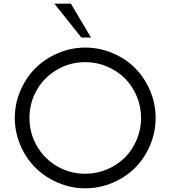

<svg xmlns="http://www.w3.org/2000/svg" viewBox="-20 -1020 934 1050"><path d="M477.5 -814.9H424.8L277.3 -1000H367.7ZM446.3 9.8Q368.2 9.8 296.9 -20.8Q225.6 -51.3 173.8 -102.8Q122.1 -154.3 91.6 -225.6Q61 -296.9 61 -375Q61 -453.1 91.6 -524.4Q122.1 -595.7 173.8 -647.2Q225.6 -698.7 296.9 -729.2Q368.2 -759.8 446.3 -759.8Q524.9 -759.8 596.4 -729.2Q668 -698.7 719.2 -647.2Q770.5 -595.7 800.8 -524.4Q831.1 -453.1 831.1 -375Q831.1 -296.9 800.8 -225.6Q770.5 -154.3 719.2 -102.8Q668 -51.3 596.4 -20.8Q524.9 9.8 446.3 9.8ZM446.3 -69.8Q508.8 -69.8 565.4 -93.8Q622.1 -117.7 662.8 -158.4Q703.6 -199.2 727.5 -255.9Q751.5 -312.5 751.5 -375Q751.5 -437.5 727.5 -494.1Q703.6 -550.8 662.8 -591.6Q622.1 -632.3 565.4 -656.2Q508.8 -680.2 446.3 -680.2Q363.3 -680.2 293 -639.6Q222.7 -599.1 181.9 -528.8Q141.1 -458.5 141.1 -375Q141.1 -291.5 181.9 -221.2Q222.7 -150.9 293 -110.4Q363.3 -69.8 446.3 -69.8Z"/></svg>

Font: Now
Style: Regular
Weight: 400
Designer: Alfredo Marco Pradil
Foundry: Alfredo Marco Pradil
Version: Version 1.002;PS 001.002;hotconv 1.0.88;makeotf.lib2.5.64775